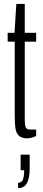

<svg xmlns="http://www.w3.org/2000/svg" viewBox="-20 -693 218 977"><path d="M119 11Q89 11 75 -3.5Q61 -18 58 -44Q55 -70 55 -103V-481H19V-526H54L63 -673H106V-526H164V-481H106V-80Q106 -55 111 -44.5Q116 -34 130 -34H164V-1Q158 2 149.5 5Q141 8 133.5 9.5Q126 11 119 11ZM72 264V237Q89 237 96 222Q103 207 103 173H85V94H131V162Q131 197 124.5 220Q118 243 105.5 253.5Q93 264 72 264Z"/></svg>

Font: Archivo ExtraCondensed ExtraLight
Style: Regular
Weight: 250
Width: 2
Designer: Hector Gatti
Foundry: Omnibus-Type
Version: Version 2.001